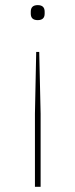

<svg xmlns="http://www.w3.org/2000/svg" viewBox="-20 -531 292 743"><path d="M99.1 -478V-485.8Q99.1 -511.2 126 -511.2Q152.8 -511.2 152.8 -485.8V-478Q152.8 -453.1 126 -453.1Q99.1 -453.1 99.1 -478ZM115.2 191.9V-90.8L120.1 -330.1H131.8L137.2 -90.8V191.9Z"/></svg>

Font: Anuphan Thin
Style: Regular
Weight: 250
Designer: Mike Abbink, Paul van der Laan, Pieter van Rosmalen, Mint Tantisuwanna
Foundry: Bold Monday; Cadson Demak
Version: Version 3.002;hotconv 1.0.109;makeotfexe 2.5.65596